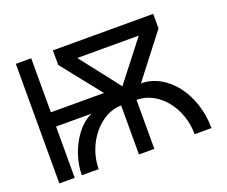

<svg xmlns="http://www.w3.org/2000/svg" viewBox="-119 -927 1320 1115"><g transform="rotate(-20 540.5 -369.5)"><path d="M71 0H166V-317H386C289 -277 210 -134 210 0H314C314 -158 433 -303 563 -303V0H658V-303C794 -303 907 -166 907 0H1011C1011 -212 878 -384 715 -384L920 -649V-739H300V-649L494 -405H166V-739H71ZM608 -405 418 -649H798Z"/></g></svg>

Font: Involve Medium
Style: Regular
Weight: 500
Designer: Stefan Peev
Foundry: Context Ltd.
Version: Version 1.001